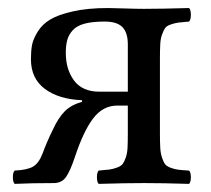

<svg xmlns="http://www.w3.org/2000/svg" viewBox="-20 -451 521 473"><path d="M225.1 -225.1H294.9V-341.8Q294.9 -370.6 281.5 -384.3Q268.1 -397.9 237.8 -397.9Q208 -397.9 188.7 -392.8Q169.4 -387.7 159.4 -376.7Q149.4 -365.7 145.8 -352.8Q142.1 -339.8 142.1 -320.8Q142.1 -279.8 162.6 -252.4Q183.1 -225.1 225.1 -225.1ZM182.1 -200.2V-204.1Q124.5 -206.5 90.3 -232.2Q56.2 -257.8 56.2 -305.2Q56.2 -324.7 58.8 -339.6Q61.5 -354.5 72.8 -372.8Q84 -391.1 103.5 -402.8Q123 -414.6 159.4 -422.9Q195.8 -431.2 246.1 -431.2Q257.3 -431.2 286.6 -430.2Q315.9 -429.2 334 -429.2Q377.4 -429.2 445.8 -431.2Q450.2 -426.8 450.2 -414.6Q450.2 -402.3 445.8 -397.9Q427.7 -396.5 418.9 -395.3Q410.2 -394 400.4 -390.6Q390.6 -387.2 387 -382.1Q383.3 -377 379.4 -366.5Q375.5 -356 374.8 -342.3Q374 -328.6 374 -307.1V-122.1Q374 -100.6 374.8 -86.9Q375.5 -73.2 379.2 -62.5Q382.8 -51.8 386.7 -46.6Q390.6 -41.5 400.1 -37.8Q409.7 -34.2 418.9 -33Q428.2 -31.7 445.8 -30.8Q450.2 -26.4 450.2 -14.4Q450.2 -2.4 445.8 2Q381.3 0 335 0Q289.6 0 223.1 2Q218.8 -2.4 218.8 -14.4Q218.8 -26.4 223.1 -30.8Q241.2 -32.2 250 -33.4Q258.8 -34.7 268.6 -38.3Q278.3 -42 282.2 -47.1Q286.1 -52.2 289.8 -62.7Q293.5 -73.2 294.2 -86.9Q294.9 -100.6 294.9 -122.1V-190.9H269Q233.4 -190.9 209.2 -158.9Q185.1 -127 164.1 -63Q153.3 -30.8 143.1 -15.6Q132.8 -0.5 113.8 0Q56.2 0 16.1 2Q11.7 -2.4 11.7 -14.4Q11.7 -26.4 16.1 -30.8Q46.9 -32.2 61.3 -40.5Q75.7 -48.8 85 -73.2Q95.2 -101.1 109.9 -130.9Q123.5 -160.6 139.2 -176.5Q154.8 -192.4 182.1 -200.2Z"/></svg>

Font: Common Serif
Style: Regular
Weight: 400
Designer: Philipp H. Poll, Khaled Hosny
Foundry: Stefan Peev, Context Ltd.
Version: Version 1.026